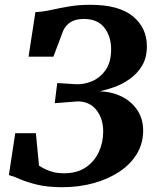

<svg xmlns="http://www.w3.org/2000/svg" viewBox="-20 -771 652 800"><path d="M239.5 9Q178 9 135 -1.5Q92 -12 63.5 -24.5Q35 -37 17 -41.5L43.5 -216H129.5L142.5 -81Q155.5 -72.5 170.5 -65.2Q185.5 -58 204 -53.5Q222.5 -49 246 -49Q301 -49 337.2 -73.5Q373.5 -98 391.8 -137.8Q410 -177.5 410 -223Q410 -276.5 381.8 -312.5Q353.5 -348.5 303 -348.5L208 -341L218.5 -425L297.5 -420Q329.5 -418.5 363.2 -432.5Q397 -446.5 420 -479.2Q443 -512 443 -565.5Q443 -620 414.5 -656Q386 -692 330 -692Q295 -692 274.5 -679Q254 -666 243.5 -643.5L202.5 -535H99L127.5 -720.5Q159 -722 192.8 -729.5Q226.5 -737 266.8 -744Q307 -751 356.5 -751Q475.5 -751 533.8 -703Q592 -655 592 -578.5Q592 -530.5 571.8 -497Q551.5 -463.5 520.5 -441.8Q489.5 -420 455.8 -408Q422 -396 394.5 -390.5Q447 -389 488 -368.2Q529 -347.5 552.8 -311.2Q576.5 -275 576.5 -227Q576.5 -173 550.2 -129.8Q524 -86.5 477.2 -55.5Q430.5 -24.5 369.8 -7.8Q309 9 239.5 9Z"/></svg>

Font: Merriweather 28pt ExtraBold
Style: Italic
Weight: 800
Italic angle: -7.8°
Version: Version 2.101